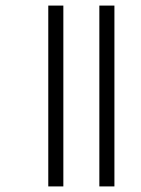

<svg xmlns="http://www.w3.org/2000/svg" viewBox="-20 -619 506 688"><path d="M336 49V-599H390V49ZM153 49V-599H207V49Z"/></svg>

Font: Noto Sans Tamil Condensed Light
Style: Regular
Weight: 300
Width: 3
Designer: Jelle Bosma - Monotype Design Team
Foundry: Monotype Imaging Inc.
Version: Version 2.004; ttfautohint (v1.8.4.7-5d5b)